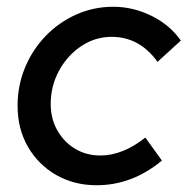

<svg xmlns="http://www.w3.org/2000/svg" viewBox="-20 -538 555 568"><path d="M266 10Q199 10 146 -20.5Q93 -51 62.5 -104Q32 -157 32 -225Q32 -285 54 -338Q76 -391 115 -431.5Q154 -472 205.5 -495Q257 -518 315 -518Q374 -518 428.5 -491Q483 -464 515 -418L446 -355Q393 -429 310 -429Q262 -429 221 -402Q180 -375 155 -329.5Q130 -284 130 -230Q130 -187 149.5 -152.5Q169 -118 202 -98Q235 -78 277 -78Q343 -78 410 -131L459 -63Q371 10 266 10Z"/></svg>

Font: Red Hat Display Medium
Style: Italic
Weight: 500
Italic angle: -12°
Designer: Pentagram, MCKL
Foundry: Pentagram, MCKL
Version: Version 1.023; ttfautohint (v1.8.3)